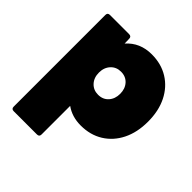

<svg xmlns="http://www.w3.org/2000/svg" viewBox="-203 -703 1072 1072"><g transform="rotate(45 333.0 -167.0)"><path d="M68 218Q50 218 50 200V-524Q50 -542 68 -542H219Q238 -542 238 -524L239 -487Q296 -552 389 -552Q464 -552 520.5 -517Q577 -482 608.5 -419Q640 -356 640 -271Q640 -186 608.5 -123Q577 -60 520.5 -25Q464 10 389 10Q320 10 270 -26V200Q270 218 252 218ZM336 -180Q374 -180 397 -205.5Q420 -231 420 -271Q420 -311 397 -336.5Q374 -362 336 -362Q299 -362 275.5 -336.5Q252 -311 252 -271Q252 -231 275.5 -205.5Q299 -180 336 -180Z"/></g></svg>

Font: LINE Seed Sans Heavy
Style: Regular
Weight: 900
Designer: LINE VX Design & Dalton Maag Ltd & Sandoll Inc
Foundry: Dalton Maag Ltd
Version: Version 1.003